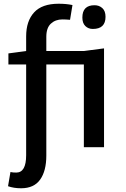

<svg xmlns="http://www.w3.org/2000/svg" viewBox="-20 -788 677 1028"><path d="M429 0V-443H228V45Q228 127 195 173.5Q162 220 93 220Q54 220 23 209L36 133Q48 136 67 136Q120 136 120 43V-443H25V-502L120 -515V-593Q120 -675 162.5 -721.5Q205 -768 294 -768Q335 -768 368 -761L355 -682Q331 -684 314 -684Q277 -684 252.5 -661.5Q228 -639 228 -591V-515H429L537 -529V0ZM486 -760Q511 -760 528 -744.5Q545 -729 545 -698Q545 -633 477 -633Q453 -633 437 -648.5Q421 -664 421 -694Q421 -760 486 -760Z"/></svg>

Font: Convergence
Style: Regular
Weight: 400
Designer: Nicolas Silva and John Vargas
Foundry: Nicolas Silva and Jonh Vargas
Version: Version 1.002